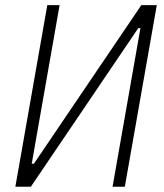

<svg xmlns="http://www.w3.org/2000/svg" viewBox="-20 -713 626 733"><path d="M38.6 0 160.6 -693.4H207.5L101.1 -87.9H109.4L519.5 -693.4H578.6L456.5 0H409.7L516.1 -605.5H507.8L97.7 0Z"/></svg>

Font: CaskaydiaCove NF ExtraLight
Style: Italic
Weight: 200
Italic angle: -10°
Designer: Aaron Bell
Foundry: Saja Typeworks
Version: Version 2111.001; VTT 6.35;Nerd Fonts 3.2.1